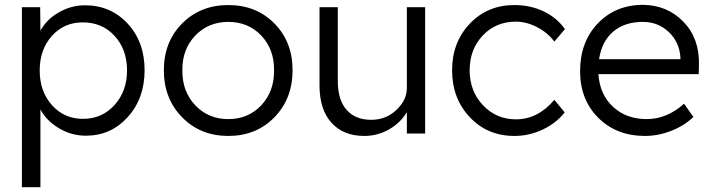

<svg xmlns="http://www.w3.org/2000/svg" viewBox="-20 -555 2963 798"><path d="M71 223V-525H147L148 -427Q172 -473 223.5 -503Q275 -533 333 -533Q440 -533 510.5 -457Q581 -381 581 -263Q581 -146 511 -68.5Q441 9 337 9Q277 9 225 -22Q173 -53 148 -100V223ZM325 -61Q404 -61 456 -118.5Q508 -176 508 -263Q508 -349 456.5 -405.5Q405 -462 324 -462Q246 -462 195.5 -405.5Q145 -349 145 -262Q145 -175 196 -118Q247 -61 325 -61Z M1120.5 -67.5Q1045 10 929 10Q813 10 737 -67.5Q661 -145 661 -263Q661 -381 737 -457.5Q813 -534 929 -534Q1045 -534 1120.5 -457.5Q1196 -381 1196 -263Q1196 -145 1120.5 -67.5ZM738 -263Q737 -175 791.5 -117.5Q846 -60 929 -60Q1012 -60 1066 -117.5Q1120 -175 1119 -263Q1120 -350 1066 -407Q1012 -464 929 -464Q846 -464 791.5 -407Q737 -350 738 -263Z M1494 10Q1407 10 1357.5 -45Q1308 -100 1308 -200V-525H1384V-218Q1384 -140 1420.5 -98.5Q1457 -57 1523 -57Q1584 -57 1627.5 -98Q1671 -139 1671 -189V-525H1747V0H1671V-89Q1645 -45 1597.5 -17.5Q1550 10 1494 10Z M2118 10Q2006 10 1932.5 -68Q1859 -146 1859 -263Q1859 -379 1932.5 -456.5Q2006 -534 2118 -534Q2185 -534 2240 -507.5Q2295 -481 2328 -434L2284 -382Q2257 -419 2212.5 -442Q2168 -465 2124 -465Q2041 -465 1986.5 -407.5Q1932 -350 1932 -263Q1932 -176 1987.5 -117.5Q2043 -59 2125 -59Q2215 -59 2284 -140L2327 -88Q2293 -44 2236.5 -17Q2180 10 2118 10Z M2661 10Q2542 10 2466.5 -65.5Q2391 -141 2391 -259Q2391 -380 2464 -457Q2537 -534 2651 -535Q2754 -534 2821 -464Q2888 -394 2885 -285L2884 -247H2467Q2473 -162 2528 -111Q2583 -60 2668 -60Q2752 -60 2823 -124L2862 -69Q2825 -33 2770.5 -11.5Q2716 10 2661 10ZM2470 -309H2808V-316Q2804 -380 2759.5 -422Q2715 -464 2652 -464Q2576 -464 2528.5 -423.5Q2481 -383 2470 -309Z"/></svg>

Font: Easer Grotesk Light
Style: Regular
Weight: 300
Designer: Boardeaser, Bonnie Shaver-Troup, Thomas Jockin
Foundry: Lexend
Version: Version 1.008;Glyphs 3.1.2 (3151)